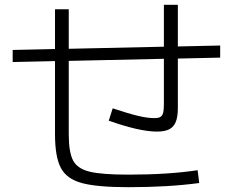

<svg xmlns="http://www.w3.org/2000/svg" viewBox="-20 -779 978 806"><path d="M210.9 -215.8V-522.5L33.2 -518.6V-569.3L210.9 -573.2V-740.2H268.6V-574.2L668 -583V-758.8H726.6V-584L904.3 -587.9V-537.1L726.6 -533.2V-325.2Q726.6 -289.1 718 -267.6Q709.5 -246.1 690.4 -236.3Q671.4 -226.6 638.7 -226.6Q601.6 -226.6 549.8 -238.5Q498 -250.5 436.5 -272.5L453.1 -324.2Q522.5 -301.3 561 -292.2Q599.6 -283.2 627.9 -283.2Q644.5 -283.2 652.8 -287.8Q661.1 -292.5 664.6 -304.7Q668 -316.9 668 -341.8V-532.2L268.6 -523.4V-215.8Q268.6 -139.6 286.9 -105.2Q305.2 -70.8 356.2 -58.3Q407.2 -45.9 519.5 -45.9Q687 -45.9 809.6 -64.5L816.4 -10.7Q686 6.8 519.5 6.8Q387.7 6.8 323.7 -10.5Q259.8 -27.8 235.4 -74.2Q210.9 -120.6 210.9 -215.8Z"/></svg>

Font: Pretendard Light
Style: Regular
Weight: 300
Designer: Base glyphs from Inter by Rasmus Andersson; Hangeul glyphs from Noto Sans CJK(Source Han Sans) by Jang Soo-young and Kan
Foundry: Kil Hyung-jin
Version: Version 1.309